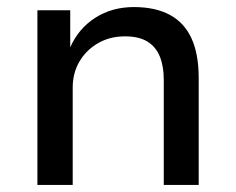

<svg xmlns="http://www.w3.org/2000/svg" viewBox="-20 -524 668 544"><path d="M86 0V-495H179V-390Q203 -444 250.5 -474Q298 -504 359 -504Q420 -504 461 -482Q502 -460 522.5 -415.5Q543 -371 543 -302V0H444V-298Q444 -336 433 -363.5Q422 -391 398 -406Q374 -421 334 -421Q291 -421 257.5 -401.5Q224 -382 205 -349.5Q186 -317 186 -276V0Z"/></svg>

Font: Nunito Sans 12pt ExtraLight 8pt Medium
Style: Regular
Weight: 500
Version: Version 3.101;gftools[0.9.27]